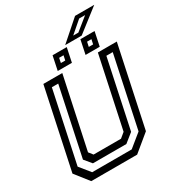

<svg xmlns="http://www.w3.org/2000/svg" viewBox="-226 -1111 1134 1243"><g transform="rotate(-30 340.5 -489.5)"><path d="M86 0 5 -103 132 -700H273.5L161 -172L185 -141.5H390L427 -172L539.5 -700H681L554 -103L429 0ZM120 -47H415.5L512 -125.5L624 -654H576.5L469 -147.5L403 -94.5H153L109 -147.5L216.5 -654H169L56.5 -125.5ZM462.5 -726 484.5 -831H590.5L568.5 -726ZM254.5 -726 276.5 -831H382.5L360.5 -726ZM298 -760.5H330.5L338 -795.5H305ZM506.5 -760.5H539L546.5 -795.5H514ZM380 -847 530 -979H673.5L503.5 -847ZM456 -874.5H494.5L589 -951H544.5Z"/></g></svg>

Font: Tourney Medium
Style: Italic
Weight: 500
Italic angle: -12°
Version: Version 1.015